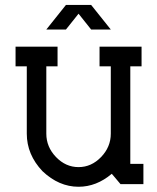

<svg xmlns="http://www.w3.org/2000/svg" viewBox="-20 -728 621 759"><path d="M495.1 -80.1H546.9V0H456.5L421.9 -41Q361.3 10.3 290.5 10.3Q212.9 10.3 147.9 -51.3Q85.9 -116.7 85.9 -199.7V-465.8H41.5V-543.5H207.5V-465.8H163.1V-199.7Q163.1 -147 201.4 -107.2Q239.7 -67.4 290.5 -67.4Q341.3 -67.4 379.6 -107.2Q418 -147 418 -199.7V-465.8H373.5V-543.5H539.6V-465.8H495.1ZM240.7 -708.5H340.3L418 -611.3H340.3L290.5 -673.8L240.7 -611.3H163.1Z"/></svg>

Font: Turpis
Style: Regular
Weight: 400
Designer: GGBotNet
Foundry: f0n7
Version: 1.00